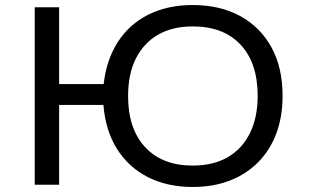

<svg xmlns="http://www.w3.org/2000/svg" viewBox="-20 -734 1229 763"><path d="M746 9Q644 9 567 -30.5Q490 -70 444.5 -143Q399 -216 391 -317H215V0H118V-705H215V-400H392Q403 -497 448.5 -567.5Q494 -638 570 -676Q646 -714 746 -714Q855 -714 935 -670Q1015 -626 1059 -545.5Q1103 -465 1103 -353Q1103 -270 1078 -203.5Q1053 -137 1006 -89.5Q959 -42 893.5 -16.5Q828 9 746 9ZM746 -76Q827 -76 884.5 -109Q942 -142 973 -204.5Q1004 -267 1004 -353Q1004 -484 936 -556.5Q868 -629 746 -629Q665 -629 608 -596Q551 -563 520 -501.5Q489 -440 489 -352Q489 -222 557 -149Q625 -76 746 -76Z"/></svg>

Font: Nunito Sans 7pt SemiExpanded
Style: Regular
Weight: 400
Width: 6
Designer: Vernon Adams
Foundry: Vernon Adams
Version: Version 3.101;gftools[0.9.27]